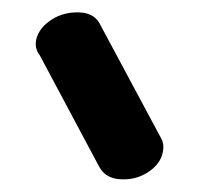

<svg xmlns="http://www.w3.org/2000/svg" viewBox="-20 -575 320 309"><path d="M44 -486Q34 -499 39.5 -515.5Q45 -532 64 -544Q83 -556 108 -555Q133 -554 142 -534L239 -353Q246 -341 240.5 -324.5Q235 -308 216 -296.5Q197 -285 173.5 -286.5Q150 -288 140 -306Z"/></svg>

Font: SOV_ThonBuri
Style: Book
Weight: 400
Version: Version 1.00